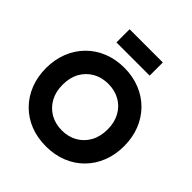

<svg xmlns="http://www.w3.org/2000/svg" viewBox="-238 -1048 1218 1218"><g transform="rotate(45 371.0 -438.5)"><path d="M21 -340Q21 -417 46.5 -481.5Q72 -546 119 -593.5Q166 -641 230 -667Q294 -693 372 -693Q448 -693 512.5 -667Q577 -641 624 -593.5Q671 -546 696.5 -481.5Q722 -417 722 -340Q722 -263 696.5 -198.5Q671 -134 624 -86.5Q577 -39 512.5 -13.5Q448 12 372 12Q294 12 230 -13.5Q166 -39 119 -86.5Q72 -134 46.5 -198.5Q21 -263 21 -340ZM170 -340Q170 -277 196 -230Q222 -183 267.5 -157Q313 -131 372 -131Q430 -131 475.5 -157Q521 -183 547 -230Q573 -277 573 -341Q573 -404 547 -451Q521 -498 475.5 -523.5Q430 -549 372 -549Q313 -549 267.5 -523Q222 -497 196 -450.5Q170 -404 170 -340ZM520 -771H222V-889H520Z"/></g></svg>

Font: Gabarito
Style: Bold
Weight: 700
Designer: Leandro Assis / Alvaro Franca / Felipe Casaprima
Foundry: Naipe Foundry
Version: Version 1.000